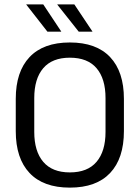

<svg xmlns="http://www.w3.org/2000/svg" viewBox="-20 -845 638 877"><path d="M299 12Q178 12 115 -54.8Q52 -121.5 52 -246V-393.5Q52 -517.5 115 -584.2Q178 -651 299 -651Q420 -651 483 -584.2Q546 -517.5 546 -393.5V-246Q546 -121.5 483 -54.8Q420 12 299 12ZM299 -57.5Q380 -57.5 421 -105.8Q462 -154 462 -242.5V-397Q462 -485.5 421 -533.5Q380 -581.5 299 -581.5Q218.5 -581.5 177.5 -533.5Q136.5 -485.5 136.5 -397V-242.5Q136.5 -154 177.5 -105.8Q218.5 -57.5 299 -57.5ZM177.5 -825 259.5 -701.5V-700.5H196.5L100 -824V-825ZM319.5 -825 402 -701.5V-700.5H339.5L242 -823.5V-825Z"/></svg>

Font: Anek Latin Medium
Style: Regular
Weight: 400
Version: Version 1.003